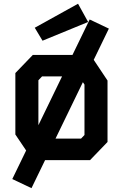

<svg xmlns="http://www.w3.org/2000/svg" viewBox="-20 -834 640 1000"><path d="M447 -732.5 44 98.5 144 146 547 -685ZM151 -548 60 -453.5V-133.5L150 0H449L540 -94.5V-414.5L451 -548ZM180 -155V-416L199 -436H391.5L420 -393.5V-131L402 -112H209.5ZM386.5 -814.5 161 -689.5 201.5 -622 439 -719.5Z"/></svg>

Font: Kode
Style: Regular
Weight: 400
Monospace: yes
Designer: Isa Ozler
Foundry: Kadena LLC
Version: Version 1.000;gftools[0.9.28]